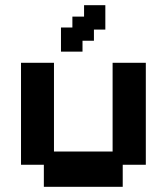

<svg xmlns="http://www.w3.org/2000/svg" viewBox="-20 -709 643 740"><path d="M149 11V-74H61V-467H188V-125H414V-467H542V-74H453V11ZM215 -510V-603H259V-645H304V-689H386V-595H342V-552H298V-510Z"/></svg>

Font: Pixelify Sans
Style: Bold
Weight: 700
Designer: Stefie Justprince
Foundry: Typecalism Foundryline
Version: Version 1.000